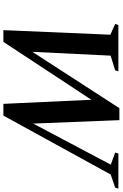

<svg xmlns="http://www.w3.org/2000/svg" viewBox="185 -906 727 1137"><g transform="rotate(90 548.5 -337.5)"><path d="M955 -630 883.5 -656 889 -675H1097L1091 -656L1013.5 -629.5L664.5 6H595L569 -554L601 -561L228 6H158.5L185.5 -627.5L122 -656L128 -675H402.5L396.5 -656L309.5 -629L285 -125L261 -125.5L620.5 -681H691.5L714 -115.5L677.5 -105.5Z"/></g></svg>

Font: Newsreader 24pt SemiBold
Style: Italic
Weight: 600
Italic angle: -17°
Designer: Hugues Gentile
Foundry: Production Type
Version: Version 1.003